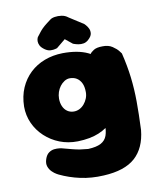

<svg xmlns="http://www.w3.org/2000/svg" viewBox="-98 -784 882 1073"><g transform="rotate(-10 343.0 -247.0)"><path d="M403 214Q333 218 271 204.5Q209 191 155 165Q155 165 144 159Q133 153 120 140.5Q107 128 100.5 110Q94 92 102 68Q110 44 125 33.5Q140 23 156 21.5Q172 20 183.5 21.5Q195 23 195 23Q230 32 254 38.5Q278 45 299 48Q320 51 343 53Q390 51 415.5 37.5Q441 24 450.5 -2.5Q460 -29 459 -70Q463 -138 462.5 -186.5Q462 -235 458.5 -275Q455 -315 450.5 -357.5Q446 -400 441 -455Q441 -455 447.5 -466Q454 -477 471 -487.5Q488 -498 521 -498Q554 -499 576.5 -484Q599 -469 610 -454.5Q621 -440 621 -440Q639 -366 647 -299.5Q655 -233 655.5 -161.5Q656 -90 652 0Q642 101 582.5 154.5Q523 208 403 214ZM294 1Q239 2 191.5 -16.5Q144 -35 107.5 -69Q71 -103 51 -147.5Q31 -192 31 -242Q32 -301 52.5 -348Q73 -395 108.5 -428.5Q144 -462 191.5 -480Q239 -498 294 -499Q380 -500 436.5 -473.5Q493 -447 521 -391.5Q549 -336 549 -250Q549 -200 535.5 -155.5Q522 -111 492.5 -76.5Q463 -42 414 -21.5Q365 -1 294 1ZM301 -167Q318 -167 333 -174.5Q348 -182 359.5 -195.5Q371 -209 378 -226Q385 -243 385 -262Q385 -294 375 -314Q365 -334 348.5 -344Q332 -354 310 -354Q294 -354 279.5 -345Q265 -336 254 -321.5Q243 -307 237 -289Q231 -271 231 -252Q231 -228 239.5 -208.5Q248 -189 264 -178Q280 -167 301 -167ZM199 -539Q181 -552 175 -564.5Q169 -577 169 -587.5Q169 -598 171.5 -604.5Q174 -611 174 -611Q187 -629 198 -642Q209 -655 223 -667Q237 -679 259 -695Q268 -703 286.5 -706Q305 -709 325.5 -706Q346 -703 362 -690L443 -638Q443 -638 450.5 -630Q458 -622 464.5 -609Q471 -596 469 -580Q467 -564 448 -547Q435 -535 420 -532.5Q405 -530 391.5 -532.5Q378 -535 369.5 -538Q361 -541 361 -541L320 -574Q308 -564 294 -552.5Q280 -541 269 -532Q269 -532 258.5 -529Q248 -526 232 -526.5Q216 -527 199 -539Z"/></g></svg>

Font: Sour Gummy Black
Style: Regular
Weight: 900
Designer: Stefie Justprince
Foundry: Eifetstype
Version: Version 1.000